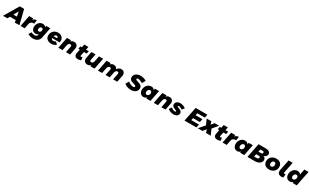

<svg xmlns="http://www.w3.org/2000/svg" viewBox="626 -4338 13110 8138"><g transform="rotate(30 7180.5 -269.5)"><path d="M494 0H717L544 -701H330L-84 0H128L189 -112H472ZM272 -264 397 -495 442 -264Z M1250 -552C1178 -552 1118 -524 1069 -467L1084 -544H882L773 0H975L1026 -252C1033 -287 1052 -316 1084 -339C1115 -362 1153 -373 1196 -373C1203 -373 1213 -372 1226 -371Z M1347 182C1390 196 1437 203 1487 203C1573 203 1645 182 1704 141C1763 100 1799 42 1813 -32L1915 -544H1714L1699 -472C1684 -498 1664 -518 1639 -531C1614 -544 1584 -551 1550 -551C1501 -551 1457 -538 1416 -511C1375 -484 1342 -447 1319 -401C1295 -354 1283 -303 1283 -246C1283 -204 1291 -167 1308 -135C1324 -102 1347 -77 1376 -59C1405 -40 1439 -31 1476 -31C1530 -31 1579 -48 1622 -83L1616 -52C1610 -22 1595 2 1571 19C1546 37 1515 46 1478 46C1450 46 1422 42 1393 34C1364 27 1338 15 1317 0L1234 127C1266 150 1304 168 1347 182ZM1632 -217C1611 -194 1587 -182 1558 -182C1536 -182 1519 -189 1506 -203C1493 -216 1487 -235 1487 -259C1487 -294 1497 -324 1517 -349C1537 -374 1561 -386 1589 -386C1611 -386 1629 -378 1642 -363C1655 -348 1662 -327 1662 -301C1662 -268 1652 -240 1632 -217Z M2441 -519C2400 -540 2351 -550 2296 -550C2237 -550 2185 -537 2138 -510C2091 -483 2055 -446 2028 -399C2001 -352 1988 -298 1988 -239C1988 -190 2000 -146 2024 -109C2048 -72 2082 -43 2126 -23C2170 -3 2221 7 2280 7C2368 7 2444 -22 2507 -79L2405 -184C2368 -155 2329 -141 2287 -141C2258 -141 2235 -148 2218 -162C2201 -176 2190 -196 2187 -223H2560C2566 -250 2569 -277 2569 -302C2569 -351 2558 -395 2536 -432C2514 -469 2482 -498 2441 -519ZM2378 -344C2378 -337 2377 -330 2375 -322H2201C2212 -349 2227 -370 2246 -387C2265 -403 2286 -411 2309 -411C2330 -411 2346 -405 2359 -393C2372 -380 2378 -364 2378 -344Z M3217 -502C3184 -535 3140 -551 3085 -551C3019 -551 2964 -525 2921 -474L2934 -544H2732L2624 0H2826L2880 -271C2887 -304 2901 -331 2922 -352C2943 -373 2966 -383 2991 -383C3011 -383 3027 -377 3039 -365C3050 -353 3056 -337 3056 -316C3056 -309 3055 -301 3053 -292L2995 0H3197L3261 -322C3264 -337 3266 -354 3266 -373C3266 -426 3250 -469 3217 -502Z M3614 -193 3653 -387H3787L3813 -516H3679L3709 -667H3508L3478 -516H3403L3377 -387H3452L3411 -178C3408 -165 3407 -152 3407 -137C3407 -92 3422 -57 3453 -31C3483 -4 3524 9 3577 9C3604 9 3631 6 3658 1C3685 -4 3709 -12 3730 -23L3710 -168C3694 -162 3681 -157 3671 -154C3660 -151 3650 -149 3641 -149C3632 -149 3625 -151 3620 -155C3615 -159 3612 -166 3612 -175C3612 -178 3613 -184 3614 -193Z M3910 -43C3943 -10 3986 7 4041 7C4107 7 4162 -19 4205 -70L4192 0H4394L4502 -544H4300L4246 -273C4239 -240 4226 -214 4205 -193C4184 -172 4161 -161 4135 -161C4115 -161 4099 -167 4088 -179C4076 -191 4070 -207 4070 -228C4070 -235 4071 -243 4073 -252L4131 -544H3929L3865 -222C3862 -207 3860 -190 3860 -171C3860 -118 3877 -76 3910 -43Z M5525 -501C5492 -534 5448 -551 5393 -551C5316 -551 5251 -512 5196 -434C5184 -470 5163 -499 5133 -520C5102 -541 5066 -551 5023 -551C4957 -551 4902 -525 4859 -474L4872 -544H4670L4562 0H4764L4818 -271C4825 -304 4839 -331 4860 -352C4881 -373 4904 -383 4929 -383C4949 -383 4965 -377 4977 -365C4988 -353 4994 -337 4994 -316C4994 -309 4993 -301 4991 -292L4933 0H5135L5189 -271C5195 -304 5208 -331 5229 -352C5250 -373 5273 -383 5299 -383C5319 -383 5335 -377 5347 -365C5358 -353 5364 -337 5364 -316C5364 -309 5363 -301 5361 -292L5303 0H5505L5570 -322C5573 -341 5575 -357 5575 -372C5575 -425 5558 -468 5525 -501Z M6401 -694C6350 -709 6299 -716 6247 -716C6185 -716 6130 -706 6083 -686C6036 -666 5999 -638 5973 -601C5946 -564 5933 -521 5933 -472C5933 -431 5944 -397 5965 -372C5986 -347 6010 -328 6039 -315C6068 -302 6104 -290 6148 -277C6189 -266 6218 -255 6237 -246C6256 -236 6265 -222 6265 -204C6265 -187 6258 -173 6245 -164C6231 -155 6212 -150 6188 -150C6151 -150 6109 -161 6060 -182C6011 -203 5971 -229 5939 -260L5844 -101C5885 -66 5934 -38 5993 -18C6052 3 6111 13 6171 13C6228 13 6281 4 6328 -15C6375 -33 6412 -61 6440 -98C6468 -135 6482 -180 6482 -233C6482 -276 6472 -310 6451 -337C6430 -363 6405 -382 6377 -395C6348 -408 6312 -421 6267 -435C6227 -447 6198 -458 6179 -468C6160 -478 6151 -492 6151 -510C6151 -524 6157 -535 6168 -542C6179 -549 6194 -553 6213 -553C6242 -553 6278 -545 6321 -530C6364 -514 6403 -495 6438 -474L6532 -635C6495 -660 6452 -679 6401 -694Z M6676 -23C6707 -3 6743 7 6783 7C6842 7 6895 -15 6941 -59L6929 0H7131L7239 -544H7038L7022 -463C7007 -492 6985 -514 6958 -529C6931 -544 6898 -551 6861 -551C6809 -551 6761 -537 6718 -509C6674 -480 6640 -442 6615 -393C6590 -344 6577 -289 6577 -230C6577 -183 6586 -142 6603 -107C6620 -71 6645 -43 6676 -23ZM6924 -164C6905 -151 6885 -144 6864 -144C6839 -144 6819 -153 6804 -171C6789 -188 6781 -212 6781 -243C6781 -269 6786 -293 6797 -315C6808 -336 6822 -354 6840 -367C6857 -380 6877 -386 6898 -386C6924 -386 6945 -377 6960 -359C6975 -341 6983 -317 6983 -288C6983 -262 6978 -238 6967 -216C6956 -194 6942 -177 6924 -164Z M7887 -502C7854 -535 7810 -551 7755 -551C7689 -551 7634 -525 7591 -474L7604 -544H7402L7294 0H7496L7550 -271C7557 -304 7571 -331 7592 -352C7613 -373 7636 -383 7661 -383C7681 -383 7697 -377 7709 -365C7720 -353 7726 -337 7726 -316C7726 -309 7725 -301 7723 -292L7665 0H7867L7931 -322C7934 -337 7936 -354 7936 -373C7936 -426 7920 -469 7887 -502Z M8104 -20C8154 -1 8206 8 8260 8C8305 8 8344 0 8379 -15C8413 -30 8440 -51 8459 -78C8478 -105 8487 -137 8487 -172C8487 -203 8479 -228 8462 -249C8445 -270 8426 -286 8404 -298C8382 -310 8354 -323 8320 -336C8294 -346 8275 -355 8264 -362C8252 -369 8246 -376 8246 -385C8246 -394 8250 -401 8258 -407C8266 -412 8276 -415 8288 -415C8309 -415 8335 -409 8366 -396C8397 -383 8428 -365 8461 -343L8549 -458C8510 -487 8467 -510 8420 -527C8373 -543 8326 -551 8280 -551C8236 -551 8197 -543 8164 -528C8130 -513 8104 -491 8085 -464C8066 -436 8057 -404 8057 -369C8057 -338 8065 -313 8082 -292C8099 -271 8118 -254 8140 -243C8161 -232 8189 -219 8223 -206C8248 -197 8266 -189 8277 -183C8288 -176 8294 -169 8294 -161C8294 -151 8290 -143 8282 -138C8273 -132 8261 -129 8246 -129C8218 -129 8187 -137 8154 -152C8120 -167 8087 -188 8056 -214L7974 -97C8010 -64 8053 -38 8104 -20Z M9481 -541 9513 -701H8939L8799 0H9382L9414 -160H9038L9061 -271H9393L9425 -431H9093L9115 -541Z M9799 -544H9571L9687 -278L9446 0H9674L9802 -154L9853 0H10081L9957 -279L10182 -544H9957L9843 -403Z M10438 -193 10477 -387H10611L10637 -516H10503L10533 -667H10332L10302 -516H10227L10201 -387H10276L10235 -178C10232 -165 10231 -152 10231 -137C10231 -92 10246 -57 10277 -31C10307 -4 10348 9 10401 9C10428 9 10455 6 10482 1C10509 -4 10533 -12 10554 -23L10534 -168C10518 -162 10505 -157 10495 -154C10484 -151 10474 -149 10465 -149C10456 -149 10449 -151 10444 -155C10439 -159 10436 -166 10436 -175C10436 -178 10437 -184 10438 -193Z M11137 -552C11065 -552 11005 -524 10956 -467L10971 -544H10769L10660 0H10862L10913 -252C10920 -287 10939 -316 10971 -339C11002 -362 11040 -373 11083 -373C11090 -373 11100 -372 11113 -371Z M11266 -23C11297 -3 11333 7 11373 7C11432 7 11485 -15 11531 -59L11519 0H11721L11829 -544H11628L11612 -463C11597 -492 11575 -514 11548 -529C11521 -544 11488 -551 11451 -551C11399 -551 11351 -537 11308 -509C11264 -480 11230 -442 11205 -393C11180 -344 11167 -289 11167 -230C11167 -183 11176 -142 11193 -107C11210 -71 11235 -43 11266 -23ZM11514 -164C11495 -151 11475 -144 11454 -144C11429 -144 11409 -153 11394 -171C11379 -188 11371 -212 11371 -243C11371 -269 11376 -293 11387 -315C11398 -336 11412 -354 11430 -367C11447 -380 11467 -386 11488 -386C11514 -386 11535 -377 11550 -359C11565 -341 11573 -317 11573 -288C11573 -262 11568 -238 11557 -216C11546 -194 11532 -177 11514 -164Z M12527 -322C12508 -348 12481 -365 12446 -373C12491 -385 12528 -407 12557 -440C12585 -473 12599 -509 12599 -549C12599 -596 12578 -633 12536 -660C12493 -687 12435 -701 12362 -701H12017L11877 0H12236C12298 0 12353 -10 12402 -29C12451 -48 12489 -74 12516 -109C12543 -143 12556 -183 12556 -228C12556 -265 12546 -296 12527 -322ZM12353 -446C12338 -433 12318 -426 12295 -426H12170L12193 -545H12319C12337 -545 12351 -541 12361 -533C12370 -525 12375 -513 12375 -498C12375 -477 12368 -459 12353 -446ZM12314 -177C12295 -163 12271 -156 12241 -156H12116L12141 -283H12266C12290 -283 12309 -278 12322 -269C12335 -260 12342 -247 12342 -231C12342 -208 12333 -190 12314 -177Z M13133 -520C13091 -541 13042 -551 12986 -551C12921 -551 12864 -538 12814 -513C12763 -487 12724 -451 12696 -405C12668 -358 12654 -305 12654 -245C12654 -194 12665 -150 12688 -112C12710 -74 12742 -45 12784 -24C12825 -3 12874 7 12930 7C12995 7 13052 -6 13103 -32C13153 -57 13192 -93 13220 -140C13248 -186 13262 -239 13262 -300C13262 -351 13251 -395 13229 -433C13206 -470 13174 -499 13133 -520ZM12890 -353C12911 -378 12937 -391 12970 -391C12997 -391 13018 -381 13034 -362C13049 -343 13057 -317 13057 -285C13057 -244 13047 -212 13026 -187C13005 -162 12979 -149 12946 -149C12919 -149 12898 -159 12883 -178C12867 -197 12859 -222 12859 -254C12859 -295 12869 -328 12890 -353Z M13664 -742H13463L13358 -218C13354 -198 13352 -179 13352 -162C13352 -107 13369 -65 13403 -35C13437 -5 13480 10 13533 10C13568 10 13601 4 13634 -9L13644 -181C13620 -170 13600 -164 13584 -164C13575 -164 13568 -166 13563 -170C13558 -173 13556 -180 13556 -190C13556 -193 13557 -199 13558 -208Z M13835 -23C13866 -3 13902 7 13942 7C14001 7 14054 -15 14100 -59L14088 0H14290L14438 -742H14236L14181 -463C14166 -492 14144 -514 14117 -529C14090 -544 14057 -551 14020 -551C13968 -551 13920 -537 13877 -509C13833 -480 13799 -442 13774 -393C13749 -344 13736 -289 13736 -230C13736 -183 13745 -142 13762 -107C13779 -71 13804 -43 13835 -23ZM14083 -164C14064 -151 14044 -144 14023 -144C13998 -144 13978 -153 13963 -171C13948 -188 13940 -212 13940 -243C13940 -269 13945 -293 13956 -315C13967 -336 13981 -354 13999 -367C14016 -380 14036 -386 14057 -386C14083 -386 14104 -377 14119 -359C14134 -341 14142 -317 14142 -288C14142 -262 14137 -238 14126 -216C14115 -194 14101 -177 14083 -164Z"/></g></svg>

Font: Argentum Sans ExtraBold
Style: Italic
Weight: 800
Italic angle: -11.3°
Designer: Julieta Ulanovsky
Foundry: Julieta Ulanovsky
Version: Version 5.001;February 15, 2019;FontCreator 11.5.0.2425 64-b